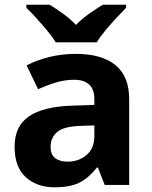

<svg xmlns="http://www.w3.org/2000/svg" viewBox="-20 -786 644 816"><path d="M302 -557Q412 -557 470.5 -509.5Q529 -462 529 -364V0H425L396 -74H392Q357 -30 318 -10Q279 10 211 10Q138 10 90 -32.5Q42 -75 42 -163Q42 -250 103 -291.5Q164 -333 286 -337L381 -340V-364Q381 -407 358.5 -427Q336 -447 296 -447Q256 -447 218 -435.5Q180 -424 142 -407L93 -508Q137 -531 190.5 -544Q244 -557 302 -557ZM323 -251Q251 -249 223 -225Q195 -201 195 -162Q195 -128 215 -113.5Q235 -99 267 -99Q315 -99 348 -127.5Q381 -156 381 -208V-253ZM217 -606Q203 -629 180.5 -656Q158 -683 134.5 -709Q111 -735 92 -753V-766H191Q217 -750 247 -728.5Q277 -707 303 -680Q329 -707 360 -728.5Q391 -750 417 -766H516V-753Q498 -735 474 -709Q450 -683 427.5 -656Q405 -629 391 -606Z"/></svg>

Font: Noto Sans Balinese
Style: Regular
Weight: 400
Designer: Aditya Bayu, David Williams
Foundry: David Williams
Version: Version 2.003